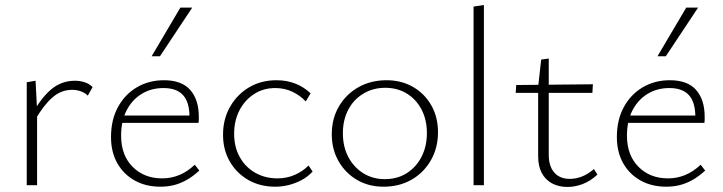

<svg xmlns="http://www.w3.org/2000/svg" viewBox="-20 -734 2864 761"><path d="M86 0V-408L121 -414L127 -297V0ZM120 -260 108 -281Q141 -344 182 -379Q223 -414 277 -414Q297 -414 315.5 -408Q334 -402 347 -389L328 -355Q317 -366 300.5 -372Q284 -378 266 -378Q222 -378 187 -347Q152 -316 120 -260Z M616 6Q558 6 514 -18.5Q470 -43 445 -87Q420 -131 420 -191Q420 -259 447.5 -309.5Q475 -360 522.5 -388Q570 -416 630 -416Q700 -416 734 -377.5Q768 -339 768 -271Q768 -265 768 -259Q768 -253 767 -247H731V-271Q731 -329 705.5 -357Q680 -385 628 -385Q579 -385 541 -361.5Q503 -338 481.5 -296Q460 -254 460 -196Q460 -119 505.5 -73Q551 -27 623 -27Q658 -27 690 -40Q722 -53 752 -81L770 -58Q744 -34 718.5 -20Q693 -6 668 0Q643 6 616 6ZM449 -247 455 -276H760V-247ZM581 -511 695 -704H742L614 -511Z M1071 6Q1011 6 964.5 -20.5Q918 -47 891 -93.5Q864 -140 864 -200Q864 -262 892 -311Q920 -360 967.5 -388Q1015 -416 1076 -416Q1117 -416 1151 -402.5Q1185 -389 1211 -364L1192 -332Q1168 -357 1137.5 -371Q1107 -385 1071 -385Q1023 -385 986 -360.5Q949 -336 928.5 -295.5Q908 -255 908 -204Q908 -151 930.5 -111Q953 -71 992 -49Q1031 -27 1080 -27Q1116 -27 1147.5 -40.5Q1179 -54 1203 -78L1219 -54Q1200 -33 1175 -20Q1150 -7 1124 -0.5Q1098 6 1071 6Z M1500 6Q1441 6 1395 -21Q1349 -48 1322 -95Q1295 -142 1295 -202Q1295 -264 1323.5 -312.5Q1352 -361 1401 -388.5Q1450 -416 1512 -416Q1571 -416 1617 -389.5Q1663 -363 1689.5 -316.5Q1716 -270 1716 -210Q1716 -148 1688 -99Q1660 -50 1611.5 -22Q1563 6 1500 6ZM1505 -24Q1556 -24 1593.5 -48.5Q1631 -73 1651.5 -114Q1672 -155 1672 -206Q1672 -260 1650.5 -300.5Q1629 -341 1592 -363.5Q1555 -386 1507 -386Q1458 -386 1419.5 -362.5Q1381 -339 1360 -298.5Q1339 -258 1339 -206Q1339 -152 1361 -111Q1383 -70 1420.5 -47Q1458 -24 1505 -24Z M1857 0V-708L1898 -714V0Z M2229 7Q2194 7 2167.5 -7.5Q2141 -22 2127 -49Q2113 -76 2113 -114V-390L2125 -498L2155 -502V-120Q2155 -75 2177 -50Q2199 -25 2239 -25Q2263 -25 2287 -34.5Q2311 -44 2334 -64L2348 -42Q2320 -16 2289.5 -4.5Q2259 7 2229 7ZM2328 -366H2024L2026 -397L2330 -400Z M2621 6Q2563 6 2519 -18.5Q2475 -43 2450 -87Q2425 -131 2425 -191Q2425 -259 2452.5 -309.5Q2480 -360 2527.5 -388Q2575 -416 2635 -416Q2705 -416 2739 -377.5Q2773 -339 2773 -271Q2773 -265 2773 -259Q2773 -253 2772 -247H2736V-271Q2736 -329 2710.5 -357Q2685 -385 2633 -385Q2584 -385 2546 -361.5Q2508 -338 2486.5 -296Q2465 -254 2465 -196Q2465 -119 2510.5 -73Q2556 -27 2628 -27Q2663 -27 2695 -40Q2727 -53 2757 -81L2775 -58Q2749 -34 2723.5 -20Q2698 -6 2673 0Q2648 6 2621 6ZM2454 -247 2460 -276H2765V-247ZM2586 -511 2700 -704H2747L2619 -511Z"/></svg>

Font: Ysabeau ExtraLight
Style: Regular
Weight: 250
Designer: Christian Thalmann (Catharsis Fonts)
Version: Version 2.002